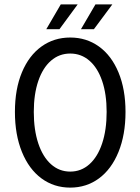

<svg xmlns="http://www.w3.org/2000/svg" viewBox="-20 -843 640 875"><path d="M257 -823H334L251 -710H191ZM415 -823H492L408 -710H349ZM48 -333Q48 -437 80 -513.5Q112 -590 169 -631Q226 -672 300 -672Q374 -672 431 -631Q488 -590 520 -513Q552 -436 552 -333Q552 -229 520 -150.5Q488 -72 431 -30Q374 12 300 12Q226 12 169 -30Q112 -72 80 -150.5Q48 -229 48 -333ZM466 -333Q466 -414 445.5 -474Q425 -534 387.5 -566.5Q350 -599 300 -599Q250 -599 212.5 -566.5Q175 -534 154.5 -474Q134 -414 134 -333Q134 -251 154.5 -189.5Q175 -128 212.5 -94.5Q250 -61 300 -61Q350 -61 387.5 -94.5Q425 -128 445.5 -189.5Q466 -251 466 -333Z"/></svg>

Font: Office Code Pro
Style: Regular
Weight: 400
Designer: Nathan Rutzky & Paul D. Hunt
Foundry: Adobe Systems Incorporated
Version: Version 1.004